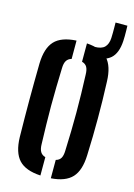

<svg xmlns="http://www.w3.org/2000/svg" viewBox="-142 -1042 785 1122"><g transform="rotate(15 250.0 -480.5)"><path d="M219.5 8Q128.5 3 88 -40.8Q47.5 -84.5 45 -177Q44 -238.5 43.5 -293.2Q43 -348 43 -400.8Q43 -453.5 43.5 -508.2Q44 -563 45 -623.5Q47.5 -716 88 -759.5Q128.5 -803 219.5 -808V-697Q199 -691.5 189.2 -675.5Q179.5 -659.5 179 -630.5Q177 -570.5 175.8 -513.8Q174.5 -457 174.5 -401.2Q174.5 -345.5 175.8 -288.5Q177 -231.5 179 -170.5Q179.5 -141 189.2 -124.8Q199 -108.5 219.5 -103ZM282.5 8V-103Q303.5 -108.5 312.8 -124.5Q322 -140.5 322.5 -170.5Q325 -231 326.2 -287.8Q327.5 -344.5 327.5 -400.2Q327.5 -456 326.2 -513Q325 -570 322.5 -630.5Q322 -659.5 312.8 -675.5Q303.5 -691.5 282.5 -697V-808Q370 -802 410 -758.5Q450 -715 453 -623.5Q455.5 -563 456.5 -508.2Q457.5 -453.5 457.5 -400.5Q457.5 -347.5 456.5 -292.8Q455.5 -238 453 -177Q450 -85 410 -41.5Q370 2 282.5 8ZM329.5 -737.5Q307.5 -737.5 289.5 -740L288 -800Q299 -800 309.5 -800Q320 -800 330 -800Q372.5 -800 391.2 -819Q410 -838 412 -875Q412.5 -888.5 412.8 -906.8Q413 -925 412.8 -942.2Q412.5 -959.5 412.5 -969H484Q484.5 -958 484.8 -940.8Q485 -923.5 485 -905.5Q485 -887.5 484 -875.5Q479.5 -802 443.5 -769.8Q407.5 -737.5 329.5 -737.5Z"/></g></svg>

Font: Big Shoulders Stencil Text Thin ExtraBold
Style: Regular
Weight: 800
Version: Version 2.001